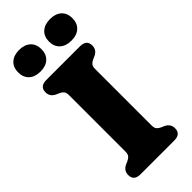

<svg xmlns="http://www.w3.org/2000/svg" viewBox="-287 -960 1008 1008"><g transform="rotate(-45 217.0 -456.0)"><path d="M314 -140.5Q314 -121 322 -112Q330 -103 343 -97.5L361 -89.5Q391 -74.5 391 -43Q391 0 341.5 0H92Q43 0 43 -43Q43 -74.5 73 -89.5L91 -97.5Q104 -103 112 -112Q120 -121 120 -140.5V-559.5Q120 -579 112 -588Q104 -597 91 -602.5L73 -610.5Q43 -625.5 43 -657Q43 -700 92 -700H341.5Q391 -700 391 -657Q391 -625.5 361 -610.5L343 -602.5Q330 -597 322 -588Q314 -579 314 -559.5ZM102 -752.5Q62 -752.5 38.8 -773.8Q15.5 -795 15.5 -832.5Q15.5 -870 38.8 -891.2Q62 -912.5 102 -912.5Q142.5 -912.5 165.5 -891.2Q188.5 -870 188.5 -832.5Q188.5 -795.5 165.5 -774Q142.5 -752.5 102 -752.5ZM331.5 -752.5Q291.5 -752.5 268 -773.8Q244.5 -795 244.5 -832.5Q244.5 -870 268 -891.2Q291.5 -912.5 331.5 -912.5Q372.5 -912.5 395.5 -891.2Q418.5 -870 418.5 -832.5Q418.5 -795.5 395.5 -774Q372.5 -752.5 331.5 -752.5Z"/></g></svg>

Font: Fraunces 9pt SuperSoft
Style: Bold
Weight: 700
Version: Version 1.000;[b76b70a41]